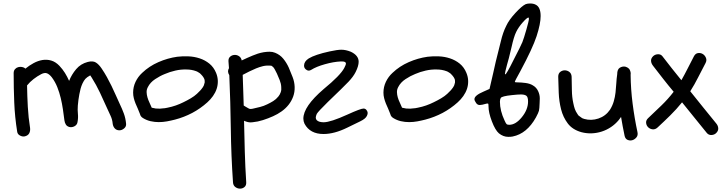

<svg xmlns="http://www.w3.org/2000/svg" viewBox="-20 -781 4206 1119"><path d="M127.9 12.7Q114.3 17.6 98.1 9.8Q82 2 80.1 -13.7Q66.4 -99.6 63 -184.1Q59.6 -268.6 59.6 -354.5Q59.6 -369.1 67.4 -377.9Q75.2 -386.7 85.9 -389.6Q96.7 -392.6 108.4 -390.6Q120.1 -388.7 127.9 -380.9Q150.4 -399.4 175.8 -413.1Q201.2 -426.8 227.1 -431.2Q252.9 -435.5 278.3 -428.2Q303.7 -420.9 326.2 -397.5Q344.7 -377.9 358.4 -356Q372.1 -334 382.8 -309.6Q397.5 -346.7 423.8 -377.9Q450.2 -409.2 491.2 -419.9Q521.5 -427.7 539.1 -416.5Q556.6 -405.3 572.3 -381.8Q588.9 -357.4 603 -332Q617.2 -306.6 629.9 -280.3Q642.6 -253.9 654.3 -227.5Q666 -201.2 677.7 -175.8Q691.4 -147.5 701.7 -119.6Q711.9 -91.8 714.8 -60.5Q716.8 -43.9 703.6 -32.7Q690.4 -21.5 675.8 -21.5Q659.2 -21.5 648.9 -32.7Q638.7 -43.9 636.7 -60.5Q634.8 -84 624.5 -106Q614.3 -127.9 604.5 -149.4Q593.8 -171.9 583.5 -195.3Q573.2 -218.8 562.5 -241.2Q551.8 -263.7 539.6 -286.1Q527.3 -308.6 513.7 -330.1Q511.7 -333 509.8 -335.9Q507.8 -338.9 505.9 -341.8Q486.3 -331.1 477.5 -321.3Q468.8 -311.5 460.9 -294.9Q454.1 -280.3 449.7 -264.2Q445.3 -248 442.4 -231.4Q436.5 -200.2 433.6 -166Q431.6 -140.6 434.1 -117.2Q436.5 -93.8 431.6 -68.4Q428.7 -52.7 413.6 -44.9Q398.4 -37.1 383.8 -41Q370.1 -44.9 363.8 -55.2Q357.4 -65.4 355.5 -79.1Q351.6 -110.4 346.7 -143.6Q341.8 -176.8 334 -209.5Q326.2 -242.2 314 -272.9Q301.8 -303.7 282.2 -330.1Q268.6 -347.7 254.4 -353.5Q240.2 -359.4 219.7 -348.6Q197.3 -336.9 175.8 -320.3Q154.3 -303.7 137.7 -283.2Q138.7 -220.7 142.1 -158.7Q145.5 -96.7 155.3 -35.2Q157.2 -18.6 150.9 -5.4Q144.5 7.8 127.9 12.7Z M1012.7 -450.2Q1043.9 -454.1 1078.1 -452.6Q1112.3 -451.2 1143.6 -440.9Q1174.8 -430.7 1200.2 -410.2Q1225.6 -389.6 1239.3 -356.4Q1249 -333 1249.5 -309.1Q1250 -285.2 1242.7 -263.2Q1235.4 -241.2 1221.2 -221.2Q1207 -201.2 1188.5 -184.6Q1148.4 -148.4 1100.6 -123Q1052.7 -97.7 1000 -84Q977.5 -78.1 953.6 -73.7Q929.7 -69.3 905.3 -69.3Q880.9 -69.3 857.4 -74.7Q834 -80.1 813.5 -92.8Q798.8 -101.6 795.9 -116.2Q790 -132.8 783.2 -147.5Q776.4 -162.1 770 -177.7Q763.7 -193.4 759.8 -209Q755.9 -224.6 755.9 -241.2Q755.9 -274.4 770 -304.2Q784.2 -334 808.6 -356.4Q849.6 -395.5 903.3 -418.9Q957 -442.4 1012.7 -450.2ZM1123 -366.2Q1096.7 -376 1066.4 -376Q1034.2 -377 1002 -369.6Q969.7 -362.3 940.4 -349.6Q913.1 -338.9 884.3 -319.8Q855.5 -300.8 841.8 -273.4Q834 -258.8 834.5 -243.7Q835 -228.5 839.4 -213.4Q843.8 -198.2 851.1 -183.1Q858.4 -168 864.3 -153.3Q879.9 -149.4 883.8 -149.4Q885.7 -148.4 888.7 -148.4Q891.6 -148.4 893.6 -148.4Q913.1 -146.5 928.7 -149.4Q939.5 -149.4 956.1 -153.3Q981.4 -158.2 1004.9 -166.5Q1028.3 -174.8 1047.9 -184.6Q1070.3 -195.3 1091.8 -208Q1113.3 -220.7 1127.9 -234.4Q1137.7 -243.2 1146.5 -252.9Q1151.4 -257.8 1153.3 -260.7Q1158.2 -267.6 1161.1 -271Q1164.1 -274.4 1166 -279.3Q1169.9 -286.1 1169.9 -290Q1170.9 -292 1171.4 -294.9Q1171.9 -297.9 1172.9 -299.8V-310.5Q1171.9 -314.5 1171.9 -316.4Q1171.9 -318.4 1170.9 -320.3Q1168 -327.1 1165.5 -330.6Q1163.1 -334 1160.2 -337.9Q1161.1 -336.9 1157.7 -340.8Q1154.3 -344.7 1153.3 -345.7L1145.5 -353.5Q1140.6 -356.4 1134.8 -360.4Q1128.9 -364.3 1123 -366.2Z M1415 281.2Q1416 299.8 1404.8 309.1Q1393.6 318.4 1378.9 318.4Q1364.3 318.4 1351.6 309.1Q1338.9 299.8 1337.9 281.2Q1327.1 125 1325.2 -30.8Q1323.2 -186.5 1316.4 -342.8Q1302.7 -364.3 1314.5 -383.8Q1313.5 -394.5 1313 -403.8Q1312.5 -413.1 1311.5 -423.8Q1310.5 -441.4 1321.3 -450.7Q1332 -460 1346.2 -460.9Q1360.4 -461.9 1373 -453.6Q1385.7 -445.3 1388.7 -428.7Q1405.3 -436.5 1420.4 -443.4Q1435.5 -450.2 1452.1 -457Q1465.8 -462.9 1482.4 -468.3Q1499 -473.6 1516.6 -476.6Q1534.2 -479.5 1551.3 -479.5Q1568.4 -479.5 1583 -473.6Q1612.3 -461.9 1631.3 -438.5Q1650.4 -415 1663.1 -386.7Q1674.8 -359.4 1685.5 -331.5Q1696.3 -303.7 1697.3 -274.4Q1698.2 -244.1 1688.5 -217.8Q1678.7 -191.4 1661.6 -169.9Q1644.5 -148.4 1621.1 -131.8Q1597.7 -115.2 1571.3 -103.5Q1543 -90.8 1512.7 -81.1Q1482.4 -71.3 1451.2 -68.4Q1437.5 -66.4 1425.3 -69.3Q1413.1 -72.3 1402.3 -77.1Q1404.3 13.7 1406.7 102.5Q1409.2 191.4 1415 281.2ZM1394.5 -344.7Q1396.5 -299.8 1397.5 -255.4Q1398.4 -210.9 1400.4 -166Q1406.2 -162.1 1412.1 -158.7Q1418 -155.3 1424.8 -151.4Q1432.6 -146.5 1437.5 -146Q1442.4 -145.5 1453.1 -147.5Q1474.6 -152.3 1496.1 -157.7Q1517.6 -163.1 1537.1 -172.9Q1555.7 -181.6 1572.3 -191.9Q1588.9 -202.1 1602.5 -218.8Q1611.3 -229.5 1616.2 -243.7Q1621.1 -257.8 1619.1 -274.4Q1618.2 -293.9 1609.9 -314.5Q1601.6 -335 1593.8 -352.5Q1588.9 -361.3 1584.5 -370.6Q1580.1 -379.9 1574.2 -387.7Q1565.4 -396.5 1560.5 -398.4Q1533.2 -400.4 1512.7 -395.5Q1492.2 -390.6 1472.2 -382.3Q1452.1 -374 1432.6 -364.3Q1413.1 -354.5 1394.5 -344.7Z M1901.4 -481.4Q1946.3 -491.2 1969.7 -491.2Q1995.1 -491.2 2024.4 -479.5Q2070.3 -458 2070.3 -420.9Q2070.3 -396.5 2052.7 -361.3Q2039.1 -334 2010.7 -304.2Q1982.4 -274.4 1890.6 -186.5Q1834 -130.9 1826.2 -117.2Q1820.3 -103.5 1820.3 -95.7Q1820.3 -78.1 1842.8 -71.3Q1853.5 -68.4 1866.2 -68.4Q1906.2 -68.4 2004.9 -113.3Q2082 -148.4 2098.6 -148.4Q2112.3 -148.4 2119.1 -134.8Q2127 -123 2118.2 -105.5Q2110.4 -88.9 2080.1 -74.2Q2077.1 -72.3 2003.9 -37.1Q1928.7 0 1865.2 0Q1787.1 0 1754.9 -59.6Q1748 -74.2 1748 -89.8Q1748 -160.2 1866.2 -261.7Q1963.9 -341.8 1986.3 -384.8Q1996.1 -403.3 1996.1 -411.1Q1996.1 -422.9 1971.7 -422.9H1965.8Q1923.8 -420.9 1873.5 -406.7Q1823.2 -392.6 1793.9 -374Q1779.3 -365.2 1767.6 -373Q1752 -381.8 1752 -398.4Q1752 -422.9 1779.3 -440.4Q1816.4 -462.9 1901.4 -481.4Z M2471.7 -450.2Q2502.9 -454.1 2537.1 -452.6Q2571.3 -451.2 2602.5 -440.9Q2633.8 -430.7 2659.2 -410.2Q2684.6 -389.6 2698.2 -356.4Q2708 -333 2708.5 -309.1Q2709 -285.2 2701.7 -263.2Q2694.3 -241.2 2680.2 -221.2Q2666 -201.2 2647.5 -184.6Q2607.4 -148.4 2559.6 -123Q2511.7 -97.7 2459 -84Q2436.5 -78.1 2412.6 -73.7Q2388.7 -69.3 2364.3 -69.3Q2339.8 -69.3 2316.4 -74.7Q2293 -80.1 2272.5 -92.8Q2257.8 -101.6 2254.9 -116.2Q2249 -132.8 2242.2 -147.5Q2235.4 -162.1 2229 -177.7Q2222.7 -193.4 2218.8 -209Q2214.8 -224.6 2214.8 -241.2Q2214.8 -274.4 2229 -304.2Q2243.2 -334 2267.6 -356.4Q2308.6 -395.5 2362.3 -418.9Q2416 -442.4 2471.7 -450.2ZM2582 -366.2Q2555.7 -376 2525.4 -376Q2493.2 -377 2460.9 -369.6Q2428.7 -362.3 2399.4 -349.6Q2372.1 -338.9 2343.3 -319.8Q2314.5 -300.8 2300.8 -273.4Q2293 -258.8 2293.5 -243.7Q2293.9 -228.5 2298.3 -213.4Q2302.7 -198.2 2310.1 -183.1Q2317.4 -168 2323.2 -153.3Q2338.9 -149.4 2342.8 -149.4Q2344.7 -148.4 2347.7 -148.4Q2350.6 -148.4 2352.5 -148.4Q2372.1 -146.5 2387.7 -149.4Q2398.4 -149.4 2415 -153.3Q2440.4 -158.2 2463.9 -166.5Q2487.3 -174.8 2506.8 -184.6Q2529.3 -195.3 2550.8 -208Q2572.3 -220.7 2586.9 -234.4Q2596.7 -243.2 2605.5 -252.9Q2610.4 -257.8 2612.3 -260.7Q2617.2 -267.6 2620.1 -271Q2623 -274.4 2625 -279.3Q2628.9 -286.1 2628.9 -290Q2629.9 -292 2630.4 -294.9Q2630.9 -297.9 2631.8 -299.8V-310.5Q2630.9 -314.5 2630.9 -316.4Q2630.9 -318.4 2629.9 -320.3Q2627 -327.1 2624.5 -330.6Q2622.1 -334 2619.1 -337.9Q2620.1 -336.9 2616.7 -340.8Q2613.3 -344.7 2612.3 -345.7L2604.5 -353.5Q2599.6 -356.4 2593.8 -360.4Q2587.9 -364.3 2582 -366.2Z M3015.6 -230.5Q2998 -230.5 2962.9 -226.6Q2905.3 -220.7 2898.4 -210Q2893.6 -201.2 2893.6 -188.5Q2893.6 -135.7 2920.9 -78.1Q2928.7 -60.5 2933.1 -57.1Q2937.5 -53.7 2948.2 -53.7Q2985.4 -53.7 3021.5 -98.1Q3057.6 -142.6 3057.6 -189.5Q3057.6 -215.8 3047.4 -223.1Q3037.1 -230.5 3015.6 -230.5ZM3062.5 -670.9Q3062.5 -678.7 3059.6 -678.7Q3051.8 -678.7 3027.3 -651.4Q3002 -623 2988.3 -594.7Q2974.6 -566.4 2961.9 -508.8Q2943.4 -429.7 2934.6 -402.3Q2922.9 -358.4 2922.9 -350.6Q2922.9 -347.7 2924.8 -347.7Q2931.6 -347.7 2972.7 -430.7Q3015.6 -513.7 3024.4 -535.2Q3033.2 -557.6 3047.9 -608.9Q3062.5 -660.2 3062.5 -670.9ZM3043.9 -756.8Q3054.7 -760.7 3069.3 -760.7Q3088.9 -760.7 3101.6 -753.9Q3130.9 -740.2 3130.9 -687.5Q3130.9 -642.6 3107.4 -570.3Q3084 -499 3012.7 -366.2Q2980.5 -308.6 2980.5 -303.7Q2980.5 -300.8 2998.5 -300.8Q3016.6 -300.8 3043 -297.4Q3069.3 -293.9 3085.9 -283.2Q3106.4 -271.5 3116.2 -250Q3126 -229.5 3126 -207Q3126 -203.1 3125.5 -194.8Q3125 -186.5 3125 -180.7Q3124 -147.5 3121.1 -135.7Q3118.2 -124 3103.5 -96.7Q3050.8 -2 2967.8 14.6Q2958 16.6 2942.4 16.6Q2913.1 16.6 2887.7 -3.9Q2866.2 -22.5 2846.7 -73.7Q2827.1 -125 2827.1 -161.1Q2827.1 -174.8 2825.2 -176.8Q2823.2 -178.7 2814.5 -176.8Q2788.1 -168.9 2776.4 -168.9Q2762.7 -168.9 2754.9 -180.7Q2745.1 -194.3 2745.1 -203.1Q2745.1 -224.6 2797.9 -247.1L2833 -262.7L2854.5 -355.5Q2862.3 -396.5 2898.4 -538.1Q2911.1 -592.8 2930.7 -630.9Q2946.3 -665 2984.4 -706.1Q3022.5 -747.1 3043.9 -756.8Z M3655.3 -344.7Q3656.2 -260.7 3667 -176.8Q3677.7 -92.8 3695.3 -10.7Q3699.2 7.8 3689 20Q3678.7 32.2 3665 36.1Q3651.4 40 3637.7 34.2Q3624 28.3 3620.1 9.8Q3608.4 -45.9 3599.6 -99.6Q3595.7 -94.7 3592.8 -90.3Q3589.8 -85.9 3585.9 -81.1Q3566.4 -57.6 3541 -40.5Q3515.6 -23.4 3486.8 -14.2Q3458 -4.9 3427.7 -3.9Q3397.5 -2.9 3368.2 -10.7Q3316.4 -25.4 3289.1 -61.5Q3261.7 -97.7 3250 -144Q3238.3 -190.4 3236.3 -240.7Q3234.4 -291 3233.4 -334Q3233.4 -352.5 3245.1 -361.8Q3256.8 -371.1 3271.5 -371.1Q3286.1 -371.1 3298.3 -361.8Q3310.5 -352.5 3311.5 -334Q3312.5 -294.9 3313 -254.9Q3313.5 -214.8 3321.3 -179.7Q3325.2 -160.2 3330.1 -146Q3335 -131.8 3345.7 -116.2Q3350.6 -109.4 3351.1 -108.4Q3351.6 -107.4 3353.5 -106.4Q3368.2 -94.7 3373 -92.3Q3377.9 -89.8 3384.8 -87.9Q3425.8 -76.2 3467.8 -90.3Q3509.8 -104.5 3535.2 -141.6Q3549.8 -165 3557.1 -190.4Q3564.5 -215.8 3567.4 -241.7Q3570.3 -267.6 3571.8 -294.4Q3573.2 -321.3 3577.1 -347.7Q3577.1 -377 3592.3 -386.2Q3607.4 -395.5 3624 -392.6Q3633.8 -389.6 3639.6 -385.7L3647.5 -378.9Q3658.2 -361.3 3655.3 -344.7Z M3757.8 -92.8Q3796.9 -129.9 3835 -166.5Q3873 -203.1 3906.2 -246.1Q3875 -283.2 3845.2 -321.3Q3815.4 -359.4 3786.1 -397.5Q3775.4 -411.1 3774.4 -425.8Q3773.4 -440.4 3786.1 -453.1Q3796.9 -463.9 3814 -464.8Q3831.1 -465.8 3840.8 -453.1Q3868.2 -418 3895.5 -382.8Q3922.9 -347.7 3951.2 -313.5Q3970.7 -347.7 3988.3 -382.8Q4005.9 -418 4024.4 -453.1Q4033.2 -469.7 4048.3 -471.7Q4063.5 -473.6 4075.7 -466.3Q4087.9 -459 4094.2 -444.3Q4100.6 -429.7 4091.8 -413.1Q4069.3 -371.1 4048.8 -330.1Q4028.3 -289.1 4002.9 -249Q4040 -202.1 4078.1 -155.3Q4116.2 -108.4 4154.3 -61.5Q4165 -48.8 4166 -33.7Q4167 -18.6 4154.3 -5.9Q4143.6 4.9 4127 5.9Q4110.4 6.8 4099.6 -5.9Q4063.5 -50.8 4027.3 -95.2Q3991.2 -139.6 3955.1 -184.6Q3922.9 -144.5 3886.7 -108.9Q3850.6 -73.2 3812.5 -38.1Q3798.8 -25.4 3783.2 -27.3Q3767.6 -29.3 3757.3 -39.6Q3747.1 -49.8 3745.6 -64.9Q3744.1 -80.1 3757.8 -92.8Z"/></svg>

Font: Schoolbell
Style: Regular
Weight: 400
Designer: Font Diner, Inc
Foundry: Font Diner, Inc
Version: Version 1.001